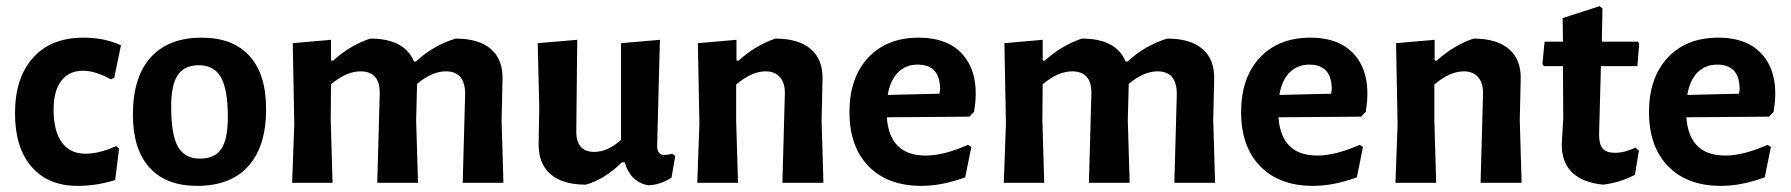

<svg xmlns="http://www.w3.org/2000/svg" viewBox="-20 -597 5848 627"><path d="M252 -474Q322 -474 375 -449L353 -343L342 -338Q291 -366 251 -366Q205 -366 180 -333Q155 -300 155 -239Q155 -169 182 -132Q209 -95 259 -95Q304 -95 359 -120L369 -112L356 -9Q296 10 233 10Q137 10 83 -52.5Q29 -115 29 -227Q29 -343 88 -408.5Q147 -474 252 -474Z M639 -474Q741 -474 795 -414Q849 -354 849 -241Q849 -119 791 -54.5Q733 10 624 10Q522 10 468 -50Q414 -110 414 -223Q414 -345 472 -409.5Q530 -474 639 -474ZM630 -384Q582 -384 560.5 -352Q539 -320 539 -249Q539 -157 561 -118Q583 -79 633 -79Q681 -79 702.5 -110.5Q724 -142 724 -214Q724 -305 701.5 -344.5Q679 -384 630 -384Z M1061 -467V-399H1068Q1123 -449 1189 -471Q1301 -471 1332 -396H1338Q1395 -449 1468 -471Q1544 -471 1583.5 -436.5Q1623 -402 1621 -337L1618 -204L1624 0H1491L1499 -290Q1499 -364 1436 -364Q1391 -364 1342 -323L1339 -204L1345 0H1212L1220 -290Q1222 -364 1157 -364Q1112 -364 1061 -322L1060 -205L1066 0H934L941 -192L936 -456Z M1893 6Q1817 6 1777.5 -28.5Q1738 -63 1739 -128L1741 -246L1736 -456L1865 -467L1862 -172Q1860 -101 1921 -101Q1964 -101 2008 -140V-456L2135 -467L2126 -121Q2126 -91 2149 -91Q2160 -91 2176 -95L2185 -87L2173 -17Q2136 7 2097 8Q2039 -2 2020 -67H2011Q1954 -11 1893 6Z M2385 -467V-399H2392Q2447 -449 2512 -471Q2588 -471 2628 -436.5Q2668 -402 2666 -337L2663 -204L2669 0H2535L2543 -290Q2544 -325 2527.5 -344.5Q2511 -364 2480 -364Q2435 -364 2384 -321V-205L2390 0H2257L2264 -192L2259 -456Z M2989 10Q2879 10 2816.5 -54Q2754 -118 2754 -231Q2754 -343 2815 -408.5Q2876 -474 2980 -474Q3083 -474 3131.5 -409.5Q3180 -345 3161 -232L3146 -216L2876 -214Q2885 -89 3003 -89Q3062 -89 3141 -124L3152 -117L3132 -18Q3056 10 2989 10ZM2977 -386Q2938 -386 2912.5 -360.5Q2887 -335 2879 -287L3048 -291L3050 -305Q3050 -386 2977 -386Z M3385 -467V-399H3392Q3447 -449 3513 -471Q3625 -471 3656 -396H3662Q3719 -449 3792 -471Q3868 -471 3907.5 -436.5Q3947 -402 3945 -337L3942 -204L3948 0H3815L3823 -290Q3823 -364 3760 -364Q3715 -364 3666 -323L3663 -204L3669 0H3536L3544 -290Q3546 -364 3481 -364Q3436 -364 3385 -322L3384 -205L3390 0H3258L3265 -192L3260 -456Z M4268 10Q4158 10 4095.5 -54Q4033 -118 4033 -231Q4033 -343 4094 -408.5Q4155 -474 4259 -474Q4362 -474 4410.5 -409.5Q4459 -345 4440 -232L4425 -216L4155 -214Q4164 -89 4282 -89Q4341 -89 4420 -124L4431 -117L4411 -18Q4335 10 4268 10ZM4256 -386Q4217 -386 4191.5 -360.5Q4166 -335 4158 -287L4327 -291L4329 -305Q4329 -386 4256 -386Z M4665 -467V-399H4672Q4727 -449 4792 -471Q4868 -471 4908 -436.5Q4948 -402 4946 -337L4943 -204L4949 0H4815L4823 -290Q4824 -325 4807.5 -344.5Q4791 -364 4760 -364Q4715 -364 4664 -321V-205L4670 0H4537L4544 -192L4539 -456Z M5215 6Q5080 -8 5080 -126L5085 -209L5084 -381H5022L5017 -388L5024 -461H5084L5083 -538L5204 -577L5213 -569L5211 -461H5329L5333 -454L5327 -381H5208L5202 -157Q5202 -125 5214 -111.5Q5226 -98 5254 -98Q5286 -98 5321 -115L5332 -105L5319 -26Q5268 0 5215 6Z M5600 10Q5490 10 5427.5 -54Q5365 -118 5365 -231Q5365 -343 5426 -408.5Q5487 -474 5591 -474Q5694 -474 5742.5 -409.5Q5791 -345 5772 -232L5757 -216L5487 -214Q5496 -89 5614 -89Q5673 -89 5752 -124L5763 -117L5743 -18Q5667 10 5600 10ZM5588 -386Q5549 -386 5523.5 -360.5Q5498 -335 5490 -287L5659 -291L5661 -305Q5661 -386 5588 -386Z"/></svg>

Font: Alegreya Sans
Style: Bold
Weight: 700
Designer: Juan Pablo del Peral
Foundry: Huerta Tipografica
Version: Version 2.007